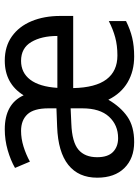

<svg xmlns="http://www.w3.org/2000/svg" viewBox="94 -774 596 825"><g transform="rotate(-90 392.5 -361.0)"><path d="M545 -639Q606 -639 649 -608.5Q692 -578 714.5 -524Q737 -470 737 -400V-345H427Q429 -249 464.5 -202Q500 -155 567 -155Q610 -155 645 -164.5Q680 -174 715 -192V-118Q679 -100 643.5 -91.5Q608 -83 563 -83Q500 -83 452 -111Q404 -139 377 -194Q346 -141 304 -112Q262 -83 195 -83Q125 -83 83.5 -125Q42 -167 42 -242Q42 -322 97 -366Q152 -410 261 -414L340 -417V-451Q340 -514 314.5 -541.5Q289 -569 243 -569Q210 -569 176 -558.5Q142 -548 111 -531L84 -595Q117 -614 160.5 -626.5Q204 -639 250 -639Q359 -639 396 -558Q446 -639 545 -639ZM544 -569Q493 -569 463 -529.5Q433 -490 428 -413H651Q651 -481 625 -525Q599 -569 544 -569ZM274 -353Q195 -350 162.5 -322.5Q130 -295 130 -242Q130 -196 152.5 -174Q175 -152 212 -152Q268 -152 304 -191Q340 -230 340 -306V-356Z"/></g></svg>

Font: Noto Sans Telugu UI SemiCondensed
Style: Regular
Weight: 400
Width: 4
Designer: Jelle Bosma - Monotype Design Team
Foundry: Monotype Imaging Inc.
Version: Version 2.005; ttfautohint (v1.8.4.7-5d5b)